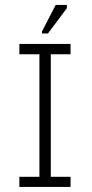

<svg xmlns="http://www.w3.org/2000/svg" viewBox="-20 -736 363 756"><path d="M135.2 -18V-545H180V-18ZM56.3 0V-39.8H257.8V0ZM56.3 -522.3V-563H257.8V-522.3ZM168.8 -604.2H145.2V-612L199.2 -716.5H243.3V-703.7Z"/></svg>

Font: Darker Grotesque Light
Style: Regular
Weight: 300
Designer: Gabriel Lam
Foundry: TypeRant
Version: Version 1.000;gftools[0.9.28]